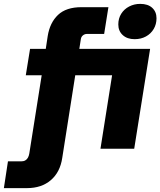

<svg xmlns="http://www.w3.org/2000/svg" viewBox="-107 -767 827 990"><path d="M-87 203 -66 65H2Q15 65 23.5 60Q32 55 37 46Q42 37 44 25L108 -379H26L48 -515H129L139 -581Q150 -650 192 -690Q234 -730 313 -730H452L430 -592H341Q330 -592 321 -585Q312 -578 310 -566L302 -515H667L585 0H411L471 -379H281L214 47Q203 121 155 162Q107 203 32 203ZM587 -565Q549 -565 526 -586Q503 -607 503 -641Q503 -672 518 -696Q533 -720 559 -733.5Q585 -747 616 -747Q656 -747 678 -726.5Q700 -706 700 -673Q700 -642 685.5 -617.5Q671 -593 645.5 -579Q620 -565 587 -565Z"/></svg>

Font: MuseoModerno ExtraBold
Style: Italic
Weight: 800
Italic angle: -9°
Designer: Pablo Cosgaya, Héctor Gatti, Marcela Romero, and the Authors of The MuseoModerno Project.
Foundry: Omnibus-Type Team
Version: Version 1.003